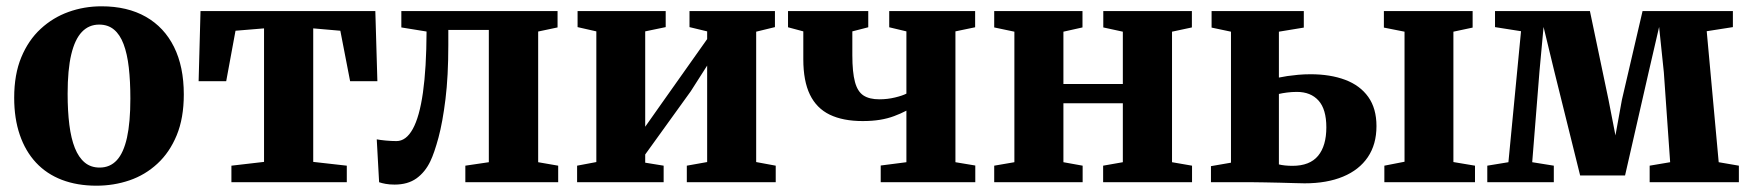

<svg xmlns="http://www.w3.org/2000/svg" viewBox="-20 -578 5546 609"><path d="M25 -268Q25 -342 47.5 -396.2Q70 -450.5 109 -486.5Q148 -522.5 197.5 -540.2Q247 -558 302 -558Q384 -558 442.5 -524.8Q501 -491.5 532 -429Q563 -366.5 563 -278.5Q563 -203.5 540.5 -149Q518 -94.5 479.2 -58.8Q440.5 -23 390.8 -6Q341 11 286 11Q225 11 176.5 -7.5Q128 -26 94.2 -62.2Q60.5 -98.5 42.8 -150.2Q25 -202 25 -268ZM296 -46.5Q329 -46.5 350.5 -69.8Q372 -93 382.8 -141.5Q393.5 -190 393.5 -265.5Q393.5 -320.5 388.5 -364Q383.5 -407.5 372 -438Q360.5 -468.5 341.5 -484.2Q322.5 -500 294.5 -500Q262 -500 239.8 -476.8Q217.5 -453.5 206 -405.2Q194.5 -357 194.5 -280.5Q194.5 -225.5 200 -182Q205.5 -138.5 217.5 -108.5Q229.5 -78.5 248.8 -62.5Q268 -46.5 296 -46.5Z M714 0V-52.5L817.5 -64.5V-488L727 -480.5L697.5 -320.5H610L616 -543H1170.5L1177 -320.5H1090.5L1059.5 -480.5L973.5 -488V-64.5L1080 -52.5V0Z M1231.5 7.5Q1215.5 7.5 1203.2 5.2Q1191 3 1182.5 0L1175 -136Q1185 -134 1203.5 -132.2Q1222 -130.5 1237.5 -130.5Q1268 -130.5 1289.2 -168.8Q1310.5 -207 1321.5 -284.2Q1332.5 -361.5 1333 -478L1253 -491V-543H1748.5V-491L1687 -478V-63.5L1750.5 -52.5V0H1456V-52.5L1530.5 -63.5V-483H1402V-435Q1402 -336.5 1393 -263.5Q1384 -190.5 1370.8 -141.5Q1357.5 -92.5 1345 -66.5Q1328.5 -32 1301 -12.2Q1273.5 7.5 1231.5 7.5Z M1810.5 0V-52.5L1871.5 -64V-478.5L1812 -492V-543H2091.5V-492L2026.5 -478.5V-176L2079 -250.5L2223 -454V-478.5L2167 -492V-543H2438V-492L2378.5 -477.5V-64L2440.5 -52.5V0H2158.5V-52.5L2223 -64V-370L2171 -288.5L2026.5 -88V-62L2085 -52.5V0Z M2773.5 0V-53L2855 -63.5V-227Q2837 -217.5 2816.2 -209.8Q2795.5 -202 2771 -198Q2746.5 -194 2716.5 -194Q2654 -194 2612 -214.2Q2570 -234.5 2549 -277.8Q2528 -321 2528 -390V-478.5L2479.5 -491.5V-543H2734V-491.5L2683.5 -478.5V-403.5Q2683.5 -349 2691.8 -318.2Q2700 -287.5 2718.8 -275.2Q2737.5 -263 2769 -263Q2795 -263 2818.8 -268.8Q2842.5 -274.5 2855 -281V-478.5L2800.5 -491.5V-543H3073V-491.5L3010.5 -478.5V-63.5L3073.5 -53V0Z M3133.5 0V-52.5L3197.5 -63.5V-477.5L3133.5 -491V-543H3413.5V-491L3353 -477.5V-311.5H3541.5V-477.5L3479.5 -491V-543H3760.5V-491L3697.5 -477.5V-63.5L3761 -52.5V0H3479V-52.5L3541.5 -63.5V-250.5H3353V-63.5L3414 -52.5V0Z M4371 0V-52.5L4435 -65V-477.5L4369.5 -490.5V-543H4651V-490.5L4590 -477.5V-64L4658.5 -52.5V0ZM3821 0V-51L3884.5 -62V-477.5L3823 -490.5V-543H4115.5V-490.5L4036.5 -477.5V-332Q4048 -334.5 4063.5 -336.8Q4079 -339 4097.8 -340.8Q4116.5 -342.5 4137 -342.5Q4199.5 -342.5 4246.8 -324.8Q4294 -307 4320 -270.5Q4346 -234 4346 -178Q4346 -120 4318.5 -79.5Q4291 -39 4240 -17.8Q4189 3.5 4118 3.5Q4108.5 3.5 4087.2 2.8Q4066 2 4040.2 1.5Q4014.5 1 3991.5 0.5Q3968.5 0 3955.5 0ZM4079.5 -52Q4134.5 -52 4160.8 -83.8Q4187 -115.5 4187 -174Q4187 -231.5 4162.2 -259Q4137.5 -286.5 4093.5 -286.5Q4077.5 -286.5 4062.2 -284.5Q4047 -282.5 4036.5 -280V-56.5Q4044 -54.5 4055.8 -53.2Q4067.5 -52 4079.5 -52Z M4697.5 0V-52.5L4764.5 -63.5L4804.5 -479L4722 -492V-543H5023L5082 -261.5L5104 -148.5L5124.5 -261.5L5190 -543H5476.5V-492L5393.5 -479L5431.5 -63.5L5495.5 -52.5V0H5212.5V-52.5L5277.5 -63.5L5257.5 -348.5L5242.5 -492.5L5209.5 -350L5134.5 -21.5H4992L4910 -352L4876 -492.5L4863 -351.5L4840 -63.5L4908.5 -52.5V0Z"/></svg>

Font: Merriweather 48pt ExtraBold
Style: Regular
Weight: 800
Version: Version 2.100